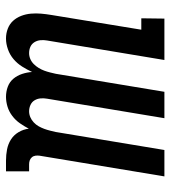

<svg xmlns="http://www.w3.org/2000/svg" viewBox="16 -576 568 640"><g transform="rotate(90 300.0 -256.0)"><path d="M108 8Q91 8 75.5 2Q60 -4 49.5 -15.5Q39 -27 33 -42.5Q27 -58 25.5 -75Q24 -92 25.5 -109Q27 -126 30 -144L79 -443H41L42 -520H180L115 -129Q113 -118 114 -107Q115 -96 120.5 -87Q126 -78 135.5 -73.5Q145 -69 157 -69Q167 -69 176.5 -73Q186 -77 193.5 -84.5Q201 -92 206.5 -101Q212 -110 215.5 -119.5Q219 -129 221.5 -139Q224 -149 226 -158L286 -520H374L309 -129Q307 -118 308 -107Q309 -96 314.5 -87Q320 -78 330 -73.5Q340 -69 351 -69Q361 -69 370.5 -73Q380 -77 388 -84.5Q396 -92 401 -101Q406 -110 409.5 -119.5Q413 -129 415.5 -139Q418 -149 420 -158L480 -520H568L499 -104Q498 -97 499 -90Q500 -83 504.5 -78Q509 -73 515 -71Q521 -69 528 -69H551V8H515Q496 8 478 4.5Q460 1 445 -8.5Q430 -18 420.5 -34Q411 -50 409 -68Q401 -53 391 -38.5Q381 -24 366.5 -13Q352 -2 335.5 3Q319 8 303 8Q285 8 269 2Q253 -4 242.5 -16.5Q232 -29 226.5 -45.5Q221 -62 220 -79Q212 -62 202 -46Q192 -30 177.5 -17.5Q163 -5 144.5 1.5Q126 8 109 8Z"/></g></svg>

Font: Iosevka HT Medium Extended
Style: Italic
Weight: 500
Width: 7
Italic angle: -9°
Monospace: yes
Designer: Belleve Invis
Foundry: Belleve Invis
Version: Version 32.3.0; ttfautohint (v1.8.4)